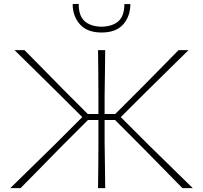

<svg xmlns="http://www.w3.org/2000/svg" viewBox="-20 -972 1049 992"><path d="M33 0Q64 -30 103.2 -68.5Q142.5 -107 183.8 -147.5Q225 -188 261.5 -223.5L405 -367L276.5 -495Q222.5 -548.5 167.8 -602.2Q113 -656 55 -713H106.5Q166 -653 210.8 -607.5Q255.5 -562 301 -515.5L433.5 -383H488.5V-475Q488 -540.5 487.8 -596.5Q487.5 -652.5 486.5 -713H523.5Q523 -652.5 522.2 -596.5Q521.5 -540.5 520.5 -475V-383H575.5L708 -515.5Q754 -562 798.8 -607.5Q843.5 -653 902.5 -713H954Q896 -655.5 841.2 -602Q786.5 -548.5 732.5 -495L604 -367L749 -222Q785 -187 825.8 -147Q866.5 -107 906 -68.5Q945.5 -30 976 0H922.5Q868 -55.5 821.2 -103.2Q774.5 -151 730 -196L574.5 -352H520.5V-238Q521.5 -173 522.2 -117Q523 -61 523.5 0H486.5Q487.5 -61 487.8 -117Q488 -173 488.5 -238V-352H434.5L283 -200.5Q236 -152 188.5 -103.8Q141 -55.5 86 0ZM504.5 -804Q430.5 -804 393 -846.2Q355.5 -888.5 355.5 -951L386.5 -952Q386.5 -890.5 416.8 -863Q447 -835.5 504.5 -834Q562.5 -835.5 592.5 -863Q622.5 -890.5 622.5 -951H653.5Q653.5 -888.5 616.8 -846.2Q580 -804 504.5 -804Z"/></svg>

Font: Commissioner Loud Thin
Style: Regular
Weight: 100
Designer: Kostas Bartsokas
Foundry: Kostas Bartsokas
Version: Version 1.000; ttfautohint (v1.8.3)